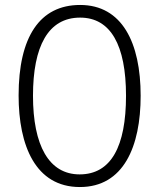

<svg xmlns="http://www.w3.org/2000/svg" viewBox="-20 -744 642 774"><path d="M547 -358C547 -572 472 -724 303 -724C140 -724 55 -595 55 -359C55 -157 123 10 302 10C478 10 547 -153 547 -358ZM113 -358C113 -557 174 -673 303 -673C426 -673 488 -562 488 -358C488 -154 428 -41 301 -41C177 -41 113 -158 113 -358Z"/></svg>

Font: Noto Sans Thai Cond Light
Style: Regular
Weight: 300
Width: 3
Designer: Monotype Design Team
Foundry: Monotype Imaging Inc.
Version: Version 2.002